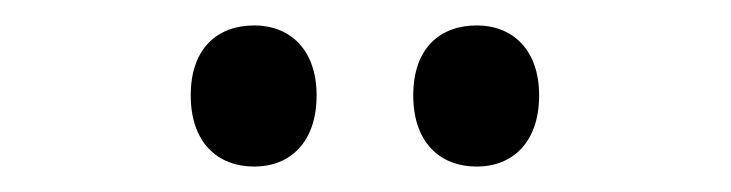

<svg xmlns="http://www.w3.org/2000/svg" viewBox="-20 -750 575 151"><path d="M130 -675C130 -638 151 -619 180 -619C208 -619 229 -638 229 -675C229 -711 208 -730 180 -730C151 -730 130 -712 130 -675ZM305 -675C305 -638 326 -619 355 -619C383 -619 404 -638 404 -675C404 -711 383 -730 355 -730C326 -730 305 -712 305 -675Z"/></svg>

Font: Noto Sans Arabic Cond Med
Style: Regular
Weight: 500
Width: 3
Designer: Monotype Design Team, Nadine Chahine, Nizar Qandah and Khaled Hosny
Foundry: Monotype Imaging Inc.
Version: Version 2.012